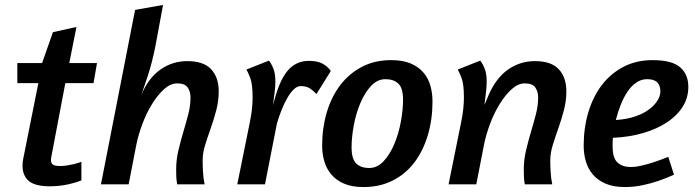

<svg xmlns="http://www.w3.org/2000/svg" viewBox="-20 -745 2807 776"><path d="M50 -490H150L194 -615L289 -636L260 -490H372L358 -409H244L188 -114Q187 -109 186.5 -105.5Q186 -102 186 -99Q186 -85 194 -79.5Q202 -74 224 -74Q238 -74 252.5 -76.5Q267 -79 280 -82Q295 -86 309 -91V-16Q292 -9 272 -4Q255 1 231.5 4.5Q208 8 182 8Q122 8 96.5 -13.5Q71 -35 71 -76Q71 -89 74 -104L135 -409H50Z M608 -558Q602 -528 594.5 -498Q587 -468 578.5 -442Q570 -416 562.5 -394.5Q555 -373 551 -361Q580 -430 628.5 -464Q677 -498 737 -498Q803 -498 833.5 -465Q864 -432 864 -376Q864 -337 854 -299Q844 -261 831.5 -226Q819 -191 809 -158.5Q799 -126 799 -96Q799 -76 800.5 -49.5Q802 -23 807 0H696Q693 -17 692.5 -30.5Q692 -44 692 -60Q692 -99 701 -137Q710 -175 721 -212Q732 -249 741 -283.5Q750 -318 750 -351Q750 -375 738.5 -391.5Q727 -408 696 -408Q669 -408 643 -384.5Q617 -361 594.5 -324.5Q572 -288 555.5 -244Q539 -200 531 -160L500 0H388L526 -705L639 -725Z M1259 -365Q1246 -379 1232 -388Q1218 -397 1195 -397Q1181 -397 1167.5 -384Q1154 -371 1141.5 -349.5Q1129 -328 1118 -300.5Q1107 -273 1099 -245L1051 0H939L990 -252Q996 -281 998.5 -306Q1001 -331 1001 -351Q1001 -406 991 -431Q981 -456 976 -464L1067 -500Q1078 -486 1085.5 -466Q1093 -446 1093 -415Q1093 -394 1089.5 -368.5Q1086 -343 1084 -320Q1105 -411 1139 -455Q1173 -499 1229 -499Q1263 -499 1284 -487.5Q1305 -476 1317 -458Z M1728 -335Q1728 -263 1709.5 -200Q1691 -137 1656 -90Q1621 -43 1568.5 -16Q1516 11 1449 11Q1402 11 1370 -3Q1338 -17 1318.5 -40.5Q1299 -64 1290.5 -94Q1282 -124 1282 -156Q1282 -227 1300.5 -290Q1319 -353 1354.5 -400Q1390 -447 1442 -474.5Q1494 -502 1561 -502Q1609 -502 1641 -488Q1673 -474 1692.5 -450.5Q1712 -427 1720 -397Q1728 -367 1728 -335ZM1401 -149Q1401 -102 1420 -84Q1439 -66 1472 -66Q1505 -66 1530.5 -93.5Q1556 -121 1573.5 -162.5Q1591 -204 1600 -252.5Q1609 -301 1609 -342Q1609 -389 1590 -407Q1571 -425 1538 -425Q1505 -425 1479.5 -397.5Q1454 -370 1436.5 -328.5Q1419 -287 1410 -239Q1401 -191 1401 -149Z M2204 -96Q2204 -76 2205.5 -49.5Q2207 -23 2212 0H2101Q2098 -17 2097.5 -31.5Q2097 -46 2097 -60Q2097 -99 2106 -137Q2115 -175 2126 -212Q2137 -249 2146 -283.5Q2155 -318 2155 -351Q2155 -375 2143.5 -391.5Q2132 -408 2101 -408Q2074 -408 2048 -384.5Q2022 -361 1999.5 -324.5Q1977 -288 1960.5 -244Q1944 -200 1936 -159L1905 0H1793L1844 -252Q1850 -281 1852.5 -306Q1855 -331 1855 -351Q1855 -406 1845 -431Q1835 -456 1830 -464L1921 -500Q1932 -486 1939.5 -466Q1947 -446 1947 -415Q1947 -404 1946.5 -398.5Q1946 -393 1945.5 -385Q1945 -377 1943 -362.5Q1941 -348 1938 -321L1955 -361Q1985 -430 2033.5 -464Q2082 -498 2142 -498Q2208 -498 2238.5 -465Q2269 -432 2269 -376Q2269 -337 2259 -299Q2249 -261 2236.5 -226Q2224 -191 2214 -158.5Q2204 -126 2204 -96Z M2618 -502Q2696 -502 2729 -473Q2762 -444 2762 -394Q2762 -350 2739.5 -314Q2717 -278 2676.5 -251Q2636 -224 2580 -207.5Q2524 -191 2457 -188Q2456 -179 2456 -170Q2456 -161 2456 -153Q2456 -106 2476 -88Q2496 -70 2529 -70Q2549 -70 2574.5 -76Q2600 -82 2624 -90Q2651 -99 2681 -111L2704 -39Q2674 -25 2641 -14Q2613 -4 2577.5 3.5Q2542 11 2506 11Q2459 11 2427 -3Q2395 -17 2375.5 -40.5Q2356 -64 2347.5 -94Q2339 -124 2339 -156Q2339 -227 2357.5 -290Q2376 -353 2411.5 -400Q2447 -447 2499 -474.5Q2551 -502 2618 -502ZM2469 -260Q2514 -263 2547.5 -274.5Q2581 -286 2603.5 -303Q2626 -320 2637.5 -339Q2649 -358 2649 -376Q2649 -399 2636.5 -412Q2624 -425 2595 -425Q2572 -425 2552 -411.5Q2532 -398 2516.5 -375Q2501 -352 2489 -322Q2477 -292 2469 -260Z"/></svg>

Font: Amaranth
Style: Italic
Weight: 400
Designer: Gesine Todt
Foundry: Gesine Todt
Version: Version 1.001